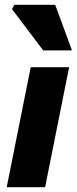

<svg xmlns="http://www.w3.org/2000/svg" viewBox="-20 -780 320 800"><path d="M8 0 108 -500H268L168 0ZM160 -570 30 -742 40 -760H210L280 -570Z"/></svg>

Font: Source Sans 3 Black
Style: Italic
Weight: 900
Italic angle: -11°
Designer: Paul D. Hunt
Foundry: Adobe
Version: Version 3.052;hotconv 1.1.0;makeotfexe 2.6.0